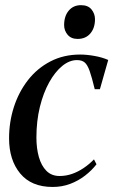

<svg xmlns="http://www.w3.org/2000/svg" viewBox="-20 -732 450 762"><path d="M189 10Q104.5 10 60.2 -43.5Q16 -97 16 -183Q16 -248 35.2 -307.5Q54.5 -367 91 -414Q127.5 -461 180 -488.2Q232.5 -515.5 298 -515.5Q324 -515.5 355 -510Q386 -504.5 409.5 -494L376.5 -378H356Q344.5 -425.5 335.8 -450.2Q327 -475 316 -484.2Q305 -493.5 285.5 -493.5Q255.5 -493.5 227 -470.2Q198.5 -447 175.2 -405.2Q152 -363.5 138.2 -307.5Q124.5 -251.5 124.5 -186Q124.5 -143.5 134.2 -109Q144 -74.5 164.2 -54Q184.5 -33.5 216.5 -33.5Q242 -33.5 265.8 -41.8Q289.5 -50 311.5 -64.8Q333.5 -79.5 353 -99.5L363 -80Q344 -55.5 317.5 -35Q291 -14.5 258.5 -2.2Q226 10 189 10ZM288 -577.5Q262.5 -577.5 248.5 -594Q234.5 -610.5 234.5 -632.5Q234.5 -668 252.8 -689.8Q271 -711.5 301.5 -711.5Q329.5 -711.5 343.2 -694.5Q357 -677.5 357 -655.5Q357 -621 338.5 -599.2Q320 -577.5 288 -577.5Z"/></svg>

Font: Merriweather 144pt
Style: Italic
Weight: 400
Italic angle: -7.8°
Version: Version 2.101